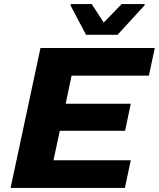

<svg xmlns="http://www.w3.org/2000/svg" viewBox="-20 -924 781 944"><path d="M32 0 179 -688H741L712 -552H332L303 -414H623L595 -281H274L243 -136H623L594 0ZM403 -753 327 -897 328 -904H431L490 -813L578 -904H692L690 -897L558 -753Z"/></svg>

Font: Saira Expanded
Style: Bold Italic
Weight: 700
Width: 7
Italic angle: -12°
Designer: Hector Gatti with collaboration of the Omnibus-Type team
Foundry: Omnibus-Type
Version: Version 1.101